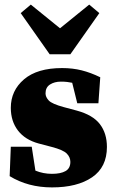

<svg xmlns="http://www.w3.org/2000/svg" viewBox="-20 -799 503 835"><path d="M206 16Q102 16 22 -33L27 -161H118L134 -57Q151 -50 169 -46.5Q187 -43 206 -43Q244 -43 265 -55Q286 -67 286 -95Q286 -115 270.5 -131Q255 -147 205 -160L148 -175Q89 -191 58 -231.5Q27 -272 27 -330Q27 -405 84.5 -454Q142 -503 250 -503Q296 -503 335.5 -493Q375 -483 416 -463L408 -350H316L294 -439Q284 -441 272.5 -442.5Q261 -444 245 -444Q217 -444 197.5 -431.5Q178 -419 178 -393Q178 -377 192 -362Q206 -347 258 -333L314 -318Q384 -299 414.5 -259Q445 -219 445 -160Q445 -72 380.5 -28Q316 16 206 16ZM114 -779 241 -676 368 -779 412 -742 286 -563H196L70 -742Z"/></svg>

Font: Source Serif Pro Black
Style: Regular
Weight: 900
Designer: Frank Grießhammer
Foundry: Adobe Systems Incorporated
Version: Version 3.001;hotconv 1.0.111;makeotfexe 2.5.65597